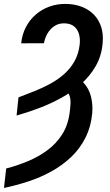

<svg xmlns="http://www.w3.org/2000/svg" viewBox="-29 -741 558 975"><path d="M55.2 -154.3 64.9 -246.6Q105 -261.7 146 -278.1Q187 -294.4 225.8 -315.4Q264.6 -336.4 296.1 -364.3Q327.6 -392.1 348.6 -428.7Q369.6 -465.3 375.5 -513.7Q378.9 -541.5 372.6 -566.2Q366.2 -590.8 348.1 -606.2Q330.1 -621.6 298.3 -622.6Q269 -623 247.6 -608.9Q226.1 -594.7 212.4 -571.3Q198.7 -547.9 194.3 -521.5L78.6 -521Q83 -565.4 102.1 -602.5Q121.1 -639.6 151.9 -666.5Q182.6 -693.4 221.9 -707.5Q261.2 -721.7 306.6 -721.2Q351.6 -720.2 387.5 -706.1Q423.3 -691.9 448.2 -666.3Q473.1 -640.6 484.9 -604Q496.6 -567.4 492.2 -521.5Q486.8 -457.5 457.3 -405.8Q427.7 -354 382.1 -314Q336.4 -273.9 281 -243.4Q225.6 -212.9 167.2 -191.2Q108.9 -169.4 55.2 -154.3ZM287.6 -290 325.2 -359.4Q370.1 -348.6 396.5 -319.6Q422.9 -290.5 432.9 -251Q442.9 -211.4 439.5 -167Q432.6 -96.2 404.5 -40.8Q376.5 14.6 331.8 56.9Q287.1 99.1 231.7 129.6Q176.3 160.2 114.5 180.4Q52.7 200.7 -8.8 213.4L2.4 114.7Q58.6 100.1 112.5 77.6Q166.5 55.2 211.4 22Q256.3 -11.2 286.4 -58.1Q316.4 -105 324.7 -168.9Q328.1 -192.9 329.1 -217.3Q330.1 -241.7 321.8 -261Q313.5 -280.3 287.6 -290Z"/></svg>

Font: Roboto Condensed Medium
Style: Italic
Weight: 500
Italic angle: -12°
Designer: Christian Robertson
Foundry: Google
Version: Version 3.0; 2020